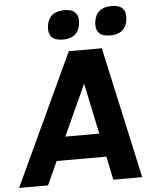

<svg xmlns="http://www.w3.org/2000/svg" viewBox="-65 -969 812 1019"><g transform="rotate(-5 340.5 -459.5)"><path d="M222 -840Q232 -919 316 -919Q398 -919 388 -840Q384 -804 360.5 -784Q337 -764 297 -764Q253 -764 235.5 -784Q218 -804 222 -840ZM474 -840Q484 -919 568 -919Q650 -919 640 -840Q636 -804 612.5 -784Q589 -764 549 -764Q505 -764 487.5 -784Q470 -804 474 -840ZM-5 0 321 -700H497L651 0H497L471 -125H206L149 0ZM263 -250H444L387 -521Z"/></g></svg>

Font: Haskoy ExtraBold
Style: Italic
Weight: 800
Designer: Ertekin Erdin
Foundry: Ertekin Erdin
Version: Version 2.000; ttfautohint (v1.8.4.7-5d5b)